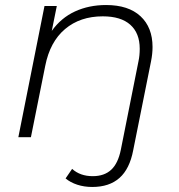

<svg xmlns="http://www.w3.org/2000/svg" viewBox="-20 -546 713 764"><path d="M587 -359Q587 -332 581 -302L510 52Q496 126 455.5 162Q415 198 347 198Q315 198 287.5 189Q260 180 241 164L267 126Q299 155 349 155Q395 155 422.5 129.5Q450 104 461 49L531 -302Q536 -325 536 -352Q536 -414 498.5 -447.5Q461 -481 389 -481Q299 -481 239 -430.5Q179 -380 160 -284L103 0H53L157 -522H206L186 -423Q223 -475 278.5 -500.5Q334 -526 402 -526Q491 -526 539 -481.5Q587 -437 587 -359Z"/></svg>

Font: Idrija
Style: Italic
Weight: 300
Italic angle: -11.3°
Designer: Julieta Ulanovsky
Foundry: Julieta Ulanovsky
Version: Version 7.200